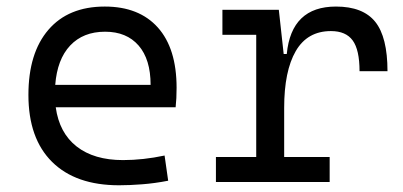

<svg xmlns="http://www.w3.org/2000/svg" viewBox="-20 -547 1212 577"><path d="M337.9 9.8Q207.5 9.8 136.5 -60.5Q65.4 -130.9 65.4 -261.7Q65.4 -387.7 125.5 -457.5Q185.5 -527.3 294.9 -527.3Q397.9 -527.3 454.3 -464.4Q510.7 -401.4 510.7 -283.2Q510.7 -250.5 507.8 -224.6H147.5Q158.2 -147.5 210.4 -106.7Q262.7 -65.9 349.6 -65.9Q410.2 -65.9 474.6 -79.6L485.4 -3.9Q445.3 3.9 407.7 6.8Q370.1 9.8 337.9 9.8ZM146 -292H432.6Q432.6 -368.7 396.5 -410.2Q360.4 -451.7 295.9 -451.7Q230 -451.7 190.9 -410.2Q151.9 -368.7 146 -292Z M834 -222.7V-75.2H970.7V0H628.9V-75.2H750V-442.4H648.4V-517.6H817.9L832.5 -384.8H841.8Q855.5 -527.3 989.7 -527.3Q1070.8 -527.3 1107.7 -481.4Q1144.5 -435.5 1144.5 -333H1060.5Q1060.5 -397 1040 -425.3Q1019.5 -453.6 974.6 -453.6Q903.8 -453.6 868.9 -393.6Q834 -333.5 834 -222.7Z"/></svg>

Font: CaskaydiaMono NF SemiLight
Style: Regular
Weight: 350
Designer: Aaron Bell
Foundry: Saja Typeworks
Version: Version 2111.001; ttfautohint (v1.8.4);Nerd Fonts 3.1.1